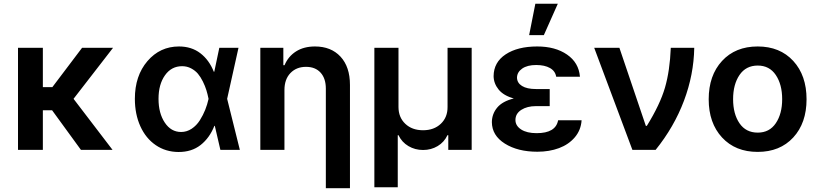

<svg xmlns="http://www.w3.org/2000/svg" viewBox="-20 -801 4373 1026"><path d="M209 -545.4V-335.4H259.8L418.5 -545.4H584L373 -272.9L581.5 0H412.6L258.3 -211.9H209V0H76.2V-545.4Z M933.1 11.2Q865.2 10.7 812.3 -25.4Q759.3 -61.5 730 -126.2Q700.7 -190.9 700.7 -272.9Q700.7 -396 767.8 -474.4Q835 -552.7 936.5 -552.7Q1003.4 -552.7 1050.5 -516.6Q1097.7 -480.5 1122.6 -417.5H1125L1151.9 -545.4H1254.4L1193.8 -272.9L1261.7 0H1157.7L1127.9 -128.4H1125.5Q1100.1 -64 1052 -26.1Q1003.9 11.7 933.1 11.2ZM1094.2 -272.9V-273.9Q1089.4 -297.9 1082.8 -319.3Q1076.2 -340.8 1064.2 -365.2Q1052.2 -389.6 1037.6 -407Q1022.9 -424.3 1001 -435.8Q979 -447.3 953.1 -447.3Q896 -447.3 861.6 -398.7Q827.1 -350.1 827.1 -272.9Q827.1 -195.8 860.6 -145.8Q894 -95.7 947.8 -95.7Q978 -95.7 1004.2 -113Q1030.3 -130.4 1047.9 -158.2Q1065.4 -186 1076.7 -214.4Q1087.9 -242.7 1094.2 -271.5Z M1500 -319.8V0H1371.1V-545.4H1494.1V-452.6H1500.5Q1520 -499.5 1561.8 -526.1Q1603.5 -552.7 1663.1 -552.7Q1749 -552.7 1799.6 -498.3Q1850.1 -443.8 1850.1 -347.2V204.6H1721.2V-327.6Q1721.2 -381.8 1693.1 -412.8Q1665 -443.8 1615.2 -443.8Q1564 -443.8 1532 -410.6Q1500 -377.4 1500 -319.8Z M1980.5 199.7V-545.4H2109.4V-229.5Q2109.4 -173.8 2145.8 -139.4Q2182.1 -105 2240.7 -105Q2299.3 -105 2335.7 -139.6Q2372.1 -174.3 2371.6 -229.5V-545.4H2500.5V0H2375.5V-78.6H2371.1Q2353.5 -41 2318.6 -20.3Q2283.7 0.5 2240.7 0.5Q2197.8 0.5 2162.6 -20.3Q2127.4 -41 2109.4 -78.6H2105.5V199.7Z M2807.6 -613.3 2840.8 -781.2H2960.9L2886.2 -613.3ZM2962.4 -158.2H3087.9Q3084.5 -106 3051.8 -67.4Q3019 -28.8 2967.3 -9.5Q2915.5 9.8 2851.6 9.8Q2746.6 9.8 2677.7 -33.7Q2608.9 -77.1 2608.4 -148.4Q2608.9 -192.4 2637 -226.1Q2665 -259.8 2725.6 -274.9Q2670.9 -290 2644.5 -322.5Q2618.2 -355 2617.7 -394Q2618.2 -468.3 2682.1 -510.5Q2746.1 -552.7 2850.6 -552.7Q2947.3 -552.7 3010 -509.5Q3072.8 -466.3 3079.1 -391.1H2952.1Q2947.3 -421.4 2918.9 -437.5Q2890.6 -453.6 2845.2 -453.6Q2797.9 -453.6 2770.5 -434.6Q2743.2 -415.5 2742.7 -386.2Q2743.2 -357.9 2769.5 -341.6Q2795.9 -325.2 2844.2 -325.2H2917.5V-233.9H2844.2Q2796.9 -233.9 2765.6 -213.9Q2734.4 -193.8 2734.4 -159.7Q2734.4 -128.9 2764.9 -109.1Q2795.4 -89.4 2847.7 -89.4Q2949.7 -89.4 2962.4 -158.2Z M3359.4 0 3155.3 -545.4H3290L3431.2 -128.4H3436.5Q3507.3 -242.7 3533.4 -332.5Q3559.6 -422.4 3564.5 -545.4H3689.9Q3687.5 -402.3 3635 -262.7Q3582.5 -123 3483.4 0Z M3767.1 -270.5Q3767.1 -397.9 3838.4 -475.3Q3909.7 -552.7 4028.8 -552.7Q4147.9 -552.7 4219 -475.3Q4290 -397.9 4290 -270.5Q4290 -143.6 4219 -66.4Q4147.9 10.7 4028.8 10.7Q3909.7 10.7 3838.4 -66.4Q3767.1 -143.6 3767.1 -270.5ZM4029.3 -92.3Q4091.8 -92.3 4125.7 -142.6Q4159.7 -192.9 4159.7 -271Q4159.7 -349.6 4125.7 -400.1Q4091.8 -450.7 4029.3 -450.7Q3965.8 -450.7 3931.6 -400.1Q3897.5 -349.6 3897.5 -271Q3897.5 -192.4 3931.6 -142.3Q3965.8 -92.3 4029.3 -92.3Z"/></svg>

Font: Interop SemBd
Style: Regular
Weight: 600
Designer: Rasmus Andersson, Google, Jang Haemin
Foundry: jhaemin
Version: Version 1.007